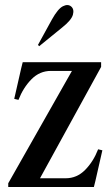

<svg xmlns="http://www.w3.org/2000/svg" viewBox="-20 -749 445 769"><path d="M13 -15 288 -500H385V-481L121 0H13ZM91 -35H243Q288 -35 321 -68.5Q354 -102 373 -151L390 -147L362 -24L356 0H91ZM54 -349 37 -353 65 -476 71 -500H323V-465H184Q139 -465 106 -431.5Q73 -398 54 -349ZM132 -569 188 -671Q212 -714 232 -724Q252 -734 265 -723Q278 -712 272 -690Q266 -668 228 -638L137 -564Z"/></svg>

Font: RL Madena Variable
Style: Regular
Weight: 400
Designer: I Kadek Wantara Putra
Foundry: Roughlines ID
Version: Version 1.000;Glyphs 3.1.2 (3151)